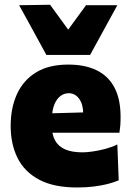

<svg xmlns="http://www.w3.org/2000/svg" viewBox="-20 -794 566 828"><path d="M312.5 14.5Q211.5 14.5 148.2 -19.5Q85 -53.5 55.5 -113.2Q26 -173 26 -251Q26 -328.5 53.2 -388.2Q80.5 -448 135.5 -481.8Q190.5 -515.5 274.5 -515.5Q346 -515.5 396.2 -491.2Q446.5 -467 473.2 -417.2Q500 -367.5 500 -289.5Q500 -269 498.8 -253Q497.5 -237 495 -221.5L337 -276.5Q338 -282.5 338.5 -289.2Q339 -296 339 -301.5Q339 -343.5 321.5 -367.8Q304 -392 276.5 -392Q256 -392 239.8 -379.2Q223.5 -366.5 213.8 -341.8Q204 -317 204 -280V-248.5Q204 -212.5 217.8 -187.8Q231.5 -163 260.5 -150Q289.5 -137 336 -137Q354 -137 380.2 -140.8Q406.5 -144.5 434.5 -152Q462.5 -159.5 486 -171L492 -16.5Q472.5 -8 446 -1Q419.5 6 386 10.2Q352.5 14.5 312.5 14.5ZM97 -221.5V-302.5L387.5 -310.5L495 -292.5V-221.5ZM180 -557Q150 -612 121 -665.2Q92 -718.5 62.5 -771.5L196 -773.5Q220.5 -740 245 -706.2Q269.5 -672.5 294.5 -638H253.5Q278.5 -672.5 302.8 -705.5Q327 -738.5 351 -771.5H486Q457 -718.5 427.8 -665.2Q398.5 -612 368.5 -557Z"/></svg>

Font: Commissioner Thin ExtraBold
Style: Regular
Weight: 800
Version: Version 1.000